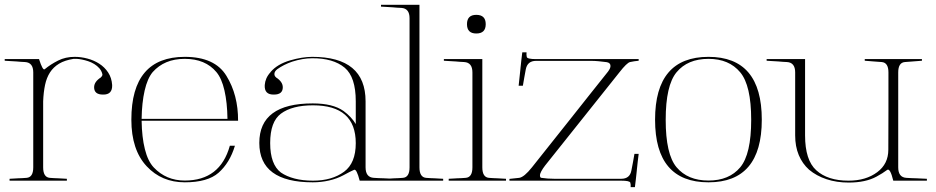

<svg xmlns="http://www.w3.org/2000/svg" viewBox="-21 -751 3877 795"><path d="M140.6 -506.3Q156.2 -457.5 164.1 -464.4Q189 -484.9 219.5 -500.2Q250 -515.6 288.1 -515.6Q314.5 -515.6 341.1 -508.5Q367.7 -501.5 389.9 -487.3Q412.1 -473.1 426.8 -450.9Q441.4 -428.7 443.4 -398.9Q444.8 -358.4 405.3 -359.4Q368.7 -359.4 368.7 -389.6Q368.7 -412.6 397 -430.7H396.5Q399.4 -433.1 401.6 -436.8Q403.8 -440.4 402.8 -444.3Q399.4 -458 390.4 -468.3Q381.3 -478.5 369.4 -485.8Q357.4 -493.2 344 -497.6Q330.6 -502 318.4 -504.4Q306.2 -506.8 296.9 -507.3Q287.6 -507.8 283.7 -507.3Q247.1 -501.5 223.6 -487.3Q200.2 -473.1 186 -451.2Q171.9 -429.2 165.5 -399.2Q159.2 -369.1 157.7 -331.5V-58.1Q157.7 -17.1 185.1 -14.6Q193.8 -13.7 202.6 -13.4Q211.4 -13.2 220.7 -12.7Q228 -12.2 238 -11.7Q248 -11.2 255.9 -10.7V-2.9H18.6V-10.7Q26.4 -11.2 36.1 -11.7Q45.9 -12.2 53.2 -12.7Q62.5 -13.2 71.3 -13.4Q80.1 -13.7 88.9 -14.6Q116.7 -16.6 116.7 -58.1V-451.2Q116.7 -492.2 82.5 -494.1Q73.7 -494.6 64.7 -495.1Q55.7 -495.6 46.9 -496.6Q36.1 -497.6 22.7 -498Q9.3 -498.5 -1.5 -499.5V-506.3Z M744.1 -507.3Q701.2 -507.3 668.2 -493.4Q635.3 -479.5 611.3 -452.6Q589.4 -426.3 577.9 -376Q566.4 -325.7 565.4 -258.8H920.9Q919.9 -326.7 908.4 -376.5Q897 -426.3 875 -452.6Q829.1 -507.3 744.1 -507.3ZM951.7 -147.5Q930.7 -77.1 883.8 -35.6Q838.9 3.9 744.1 3.9Q648.4 3.9 586.4 -62.5Q522.9 -130.4 522.9 -255.4Q522.9 -515.6 744.1 -515.6Q868.7 -515.6 916.5 -437Q965.3 -357.9 964.8 -251H565.4Q566.4 -183.1 578.9 -133.3Q591.3 -83.5 615.7 -57.6Q667 -3.4 744.1 -3.4Q890.6 -3.4 930.7 -147.5Z M1273.9 -322.8Q1357.4 -322.8 1401.4 -291.5Q1417.5 -279.8 1430.7 -265.6Q1443.8 -251.5 1452.1 -237.3V-331.5Q1452.1 -432.1 1406.2 -470.7Q1358.4 -510.3 1272 -509.8Q1252 -509.8 1230.7 -506.1Q1209.5 -502.4 1188.5 -495.6Q1171.4 -489.7 1155.5 -481.7Q1139.6 -473.6 1127 -464.4Q1115.2 -455.1 1115.2 -444.8Q1115.2 -436 1122.1 -430.7H1121.6Q1149.9 -412.6 1149.9 -389.6Q1149.9 -359.4 1113.3 -359.4Q1072.8 -358.4 1075.2 -398.9Q1076.2 -413.1 1082 -426.5Q1087.9 -439.9 1099.6 -452.6H1099.1Q1127 -485.4 1180.2 -501Q1230.5 -515.6 1272 -515.6Q1492.7 -515.6 1492.7 -331.5V-58.1Q1492.7 -16.6 1526.9 -14.6Q1537.6 -13.7 1547.9 -13.4Q1558.1 -13.2 1569.3 -12.7Q1578.6 -12.2 1590.1 -11.7Q1601.6 -11.2 1611.3 -10.7V-2.9H1468.3Q1455.6 -52.2 1445.3 -47.9Q1430.2 -41.5 1400.9 -25.4Q1374.5 -11.2 1342 -3.7Q1309.6 3.9 1273.9 3.9Q1052.7 3.9 1052.7 -159.2Q1052.7 -322.8 1273.9 -322.8ZM1274.9 -2.9Q1353.5 -2.9 1403.8 -40Q1452.1 -75.7 1452.1 -158.2Q1452.1 -314.9 1274.9 -314.9Q1188.5 -314.9 1142.1 -280.3Q1097.7 -247.1 1097.7 -158.7Q1097.7 -114.3 1108.9 -83.7Q1120.1 -53.2 1142.1 -36.6Q1165.5 -20.5 1199 -11.7Q1232.4 -2.9 1274.9 -2.9Z M1715.8 -58.1Q1715.8 -17.1 1743.2 -14.6Q1752 -13.7 1760.7 -13.4Q1769.5 -13.2 1778.8 -12.7Q1786.1 -12.2 1796.1 -11.7Q1806.2 -11.2 1814 -10.7V-2.9H1576.7V-10.7Q1584.5 -11.2 1594.2 -11.7Q1604 -12.2 1611.3 -12.7Q1620.6 -13.2 1629.4 -13.4Q1638.2 -13.7 1647 -14.6Q1674.8 -16.6 1674.8 -58.1V-675.8Q1674.8 -716.3 1640.6 -718.3Q1631.8 -718.8 1622.8 -719.2Q1613.8 -719.7 1605 -720.7Q1594.2 -721.7 1580.8 -722.2Q1567.4 -722.7 1556.6 -723.6V-731H1715.8Z M1976.1 -506.3V-58.1Q1976.1 -17.1 2003.4 -14.6Q2012.2 -13.7 2021 -13.4Q2029.8 -13.2 2039.1 -12.7Q2046.4 -12.2 2056.4 -11.7Q2066.4 -11.2 2074.2 -10.7V-2.9H1836.9V-10.7Q1844.7 -11.2 1854.5 -11.7Q1864.3 -12.2 1871.6 -12.7Q1880.9 -13.2 1889.6 -13.4Q1898.4 -13.7 1907.2 -14.6Q1935.1 -16.6 1935.1 -58.1V-451.2Q1935.1 -492.2 1900.9 -494.1Q1892.1 -494.6 1883.1 -495.1Q1874 -495.6 1865.2 -496.6Q1854.5 -497.6 1841.1 -498Q1827.6 -498.5 1816.9 -499.5V-506.3ZM1951.2 -612.3Q1912.6 -612.3 1912.6 -650.9Q1912.6 -689.5 1951.2 -689.5Q1990.2 -689.5 1990.2 -650.9Q1990.2 -612.3 1951.2 -612.3Z M2623.5 -506.3V-499.5Q2614.3 -498.5 2605.2 -497.3Q2596.2 -496.1 2587.9 -494.1Q2574.7 -491.2 2543.5 -451.2L2236.3 -65.9Q2226.1 -52.7 2220.5 -42.2Q2214.8 -31.7 2214.8 -24.9Q2214.8 -15.1 2220.7 -14.6Q2233.4 -12.7 2246.8 -11.7Q2260.3 -10.7 2274.9 -10.7H2551.3Q2586.9 -10.7 2593.3 -44.9Q2596.7 -62 2599.9 -79.3Q2603 -96.7 2606 -113.8H2623.5Q2621.1 -95.2 2619.6 -81.8Q2618.2 -68.4 2617.2 -59.1Q2616.2 -53.7 2616.2 -50.3Q2616.2 -46.9 2615.7 -44.4Q2614.7 -40 2614.3 -31.2Q2613.3 -22.5 2611.8 -8.5Q2610.4 5.4 2607.9 23.9H2590.3Q2591.3 13.7 2588.9 5.4Q2586.4 -2.9 2550.8 -2.9H2088.4V-10.3Q2102.1 -11.2 2128.9 -14.6Q2149.4 -17.6 2181.6 -58.1Q2218.8 -105 2258.8 -155.3Q2298.8 -205.6 2339.1 -256.3Q2379.4 -307.1 2419.2 -357.4Q2459 -407.7 2496.6 -454.6Q2501.5 -461.4 2504.2 -467Q2506.8 -472.7 2506.8 -478Q2506.8 -491.2 2490.7 -493.7Q2472.7 -496.1 2456.5 -497.6Q2440.4 -499 2426.3 -499H2198.7Q2163.1 -499 2156.2 -464.4Q2152.8 -447.3 2149.9 -430.2Q2147 -413.1 2144 -396H2126.5Q2132.3 -452.1 2133.8 -464.8Q2134.3 -467.3 2134.3 -470.7Q2134.3 -474.1 2135.3 -479.5Q2136.2 -488.8 2137.7 -502.2Q2139.2 -515.6 2141.6 -534.2H2159.2Q2158.7 -528.8 2158.9 -524.2Q2159.2 -519.5 2160.2 -515.1Q2162.1 -506.3 2198.7 -506.3Z M2912.6 -507.3Q2826.2 -507.3 2780.3 -451.7Q2735.4 -397.5 2735.4 -254.9Q2735.4 -112.3 2780.3 -58.6Q2826.7 -3.4 2912.6 -3.4Q2998 -3.4 3043.9 -58.1Q3089.4 -112.3 3089.4 -254.9Q3089.4 -397.5 3043.9 -451.7Q2997.6 -507.3 2912.6 -507.3ZM2912.6 -515.6Q3133.3 -515.6 3133.3 -255.4Q3133.3 3.9 2912.6 3.9Q2691.4 3.9 2691.4 -255.4Q2691.4 -515.6 2912.6 -515.6Z M3312.5 -190.4Q3312.5 -87.9 3358.9 -45.9Q3406.2 -2.9 3492.2 -2.9Q3564.5 -2.9 3611.3 -38.1Q3657.2 -72.3 3657.2 -130.9Q3657.7 -211.4 3657.7 -291Q3657.7 -370.6 3657.7 -451.2Q3657.7 -491.7 3629.9 -494.1Q3623 -494.6 3616.2 -495.1Q3609.4 -495.6 3602.5 -496.1Q3592.8 -497.1 3581.1 -497.8Q3569.3 -498.5 3559.6 -499.5V-506.3H3796.4V-499.5Q3786.6 -498.5 3774.4 -497.8Q3762.2 -497.1 3752.4 -496.1Q3745.6 -495.6 3739 -495.1Q3732.4 -494.6 3725.6 -494.1Q3698.2 -491.7 3698.2 -451.2V-58.1Q3698.2 -16.6 3731.9 -14.6Q3742.7 -13.7 3752.9 -13.4Q3763.2 -13.2 3774.4 -12.7Q3783.7 -12.2 3795.4 -11.7Q3807.1 -11.2 3816.9 -10.7V-2.9H3677.7Q3664.6 -56.6 3652.3 -47.4Q3634.3 -33.7 3607.9 -19.5Q3563 4.9 3493.2 4.9Q3442.9 4.9 3401.1 -9Q3359.4 -22.9 3329.1 -48.3Q3301.3 -73.2 3286.4 -108.9Q3271.5 -144.5 3271.5 -190.4V-451.2Q3271.5 -492.2 3237.3 -494.1Q3228.5 -494.6 3219.5 -495.1Q3210.4 -495.6 3201.7 -496.6Q3190.9 -497.6 3177.5 -498Q3164.1 -498.5 3153.3 -499.5V-506.3H3312.5Z"/></svg>

Font: Tartlers End
Style: Regular
Weight: 200
Designer: Peter Wiegel
Foundry: Peter Wiegel
Version: Version 1.000 2013 initial release